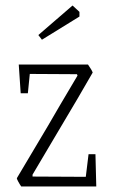

<svg xmlns="http://www.w3.org/2000/svg" viewBox="-20 -676 408 696"><path d="M41 -30Q48 -42 154 -220Q189 -281 261 -402L259 -407L88 -408L81 -338H55L48 -442H299Q313 -422 316 -413Q277 -344 172 -168L98 -43V-36L291 -35L301 -117H326L329 0H57Q52 -7 46.5 -17Q41 -27 41 -30ZM119 -549 243 -656 268 -633V-616L132 -532Z"/></svg>

Font: Grenze ExtraLight
Style: Regular
Weight: 275
Designer: Renata Polastri
Foundry: Omnibus-Type
Version: Version 1.002; ttfautohint (v1.8)